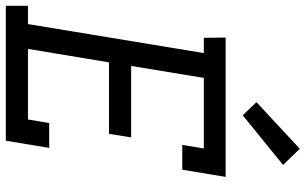

<svg xmlns="http://www.w3.org/2000/svg" viewBox="-212 -812 1023 642"><g transform="rotate(90 299.0 -491.5)"><path d="M-2 0V-74H59L156 -662H105L104 -735H570L546 -590H463L475 -662H239L199 -419H438L426 -345H187L142 -74H378L390 -145H473L449 0ZM364 -792 320 -838 476 -983 530 -927Z"/></g></svg>

Font: Iosevka Etoile
Style: Italic
Weight: 400
Italic angle: -9°
Designer: Belleve Invis
Foundry: Belleve Invis
Version: Version 22.1.2; ttfautohint (v1.8.4)